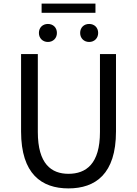

<svg xmlns="http://www.w3.org/2000/svg" viewBox="-20 -1033 761 1066"><path d="M360 13C510 13 624 -67 624 -303V-733H535V-300C535 -123 458 -68 360 -68C265 -68 190 -123 190 -300V-733H97V-303C97 -67 211 13 360 13ZM246 -800C275 -800 296 -821 296 -850C296 -880 275 -900 246 -900C217 -900 196 -880 196 -850C196 -821 217 -800 246 -800ZM211 -962H510V-1013H211ZM475 -800C504 -800 525 -821 525 -850C525 -880 504 -900 475 -900C446 -900 425 -880 425 -850C425 -821 446 -800 475 -800Z"/></svg>

Font: Noto Sans CJK TC Regular
Style: Regular
Weight: 400
Designer: Ryoko NISHIZUKA (kana & ideographs); Paul D. Hunt (Latin, Greek & Cyrillic); Wenlong ZHANG (bopomofo); Sandoll Communica
Foundry: Adobe Systems Incorporated
Version: Version 1.001;PS 1.001;hotconv 1.0.78;makeotf.lib2.5.61930